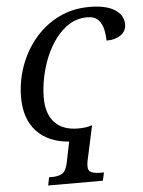

<svg xmlns="http://www.w3.org/2000/svg" viewBox="-62 -774 789 1063"><g transform="rotate(-5 332.0 -242.5)"><path d="M162 240 171 195H190Q221 195 243 183Q265 171 275 125L299 8Q183 -1 119 -70Q55 -139 55 -258Q55 -348 85 -431.5Q115 -515 170 -581Q225 -647 302.5 -686Q380 -725 475 -725Q567 -725 615.5 -694Q664 -663 664 -612Q664 -574 633 -552.5Q602 -531 554 -531Q554 -558 547.5 -590.5Q541 -623 520.5 -646Q500 -669 458 -669Q405 -669 361.5 -643Q318 -617 284 -572.5Q250 -528 227 -473Q204 -418 192 -359Q180 -300 180 -245Q180 -157 224.5 -108.5Q269 -60 356 -60Q400 -60 428 -70H433L391 124Q388 139 388 154Q388 180 407.5 187.5Q427 195 459 195H476L466 240Z"/></g></svg>

Font: Noto Serif Medium
Style: Italic
Weight: 500
Italic angle: -12°
Designer: Monotype Design Team
Foundry: Monotype Imaging Inc.
Version: Version 2.014; ttfautohint (v1.8.4.7-5d5b)